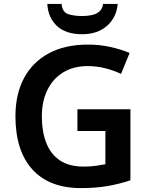

<svg xmlns="http://www.w3.org/2000/svg" viewBox="-20 -952 765 982"><path d="M376 -393H647V-30Q591 -11 530.5 -0.5Q470 10 394 10Q232 10 145.5 -85.5Q59 -181 59 -358Q59 -470 102.5 -552Q146 -634 229 -679Q312 -724 431 -724Q489 -724 543.5 -712Q598 -700 643 -681L599 -574Q564 -591 520 -602.5Q476 -614 429 -614Q356 -614 303.5 -582Q251 -550 222.5 -492Q194 -434 194 -356Q194 -281 216 -223Q238 -165 285 -132.5Q332 -100 408 -100Q445 -100 471 -104Q497 -108 519 -112V-282H376ZM582 -932Q576 -863 527.5 -820Q479 -777 400 -777Q317 -777 271.5 -819Q226 -861 222 -932H295Q299 -890 328 -880Q357 -870 401 -870Q425 -870 448 -874.5Q471 -879 487.5 -892.5Q504 -906 507 -932Z"/></svg>

Font: Noto Sans Lisu SemiBold
Style: Regular
Weight: 600
Designer: Monotype Design Team. David Williams.
Foundry: Monotype Imaging Inc.
Version: Version 2.102; ttfautohint (v1.8.4.7-5d5b)